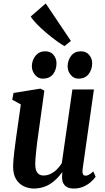

<svg xmlns="http://www.w3.org/2000/svg" viewBox="-20 -1076 603 1106"><path d="M173 10Q146.5 10 119.2 -2Q92 -14 73.8 -41.8Q55.5 -69.5 55.5 -117.5Q55.5 -133.5 57.5 -155.2Q59.5 -177 62.2 -201.2Q65 -225.5 68.2 -249Q71.5 -272.5 74 -291.5L100 -474.5L50.5 -501.5L58 -540.5L213 -565.5L235.5 -554L202 -313Q197 -280 193.5 -251.2Q190 -222.5 187.8 -199.2Q185.5 -176 184.2 -159Q183 -142 183 -131.5Q183 -107 189 -92.5Q195 -78 205.8 -71.5Q216.5 -65 230 -65Q252 -65 271.5 -74.5Q291 -84 307.5 -100.2Q324 -116.5 336 -136L397 -560.5H521L456 -102.5Q453.5 -84.5 457.2 -74.2Q461 -64 474 -64Q481 -64 491.2 -69Q501.5 -74 517.5 -88.5L531 -58Q520.5 -42.5 502.2 -26.8Q484 -11 459.5 -0.5Q435 10 405 10Q376 10 360.2 -2Q344.5 -14 339.5 -34.5Q338.5 -39 338 -44.8Q337.5 -50.5 337.5 -56.8Q337.5 -63 338 -69.2Q338.5 -75.5 339 -82.5L337.5 -83Q324.5 -65 308 -48.2Q291.5 -31.5 271.8 -18.2Q252 -5 227.2 2.5Q202.5 10 173 10ZM225.5 -623Q199.5 -623 181.5 -645Q163.5 -667 163.5 -695Q164.5 -730.5 185.2 -755.5Q206 -780.5 240.5 -780.5Q272 -780.5 288.8 -759.2Q305.5 -738 305.5 -711.5Q305.5 -675 285.8 -649Q266 -623 225.5 -623ZM431 -623Q405 -623 387 -645Q369 -667 369.5 -695Q370.5 -730.5 390.5 -755.5Q410.5 -780.5 446 -780.5Q476.5 -780.5 494 -759.2Q511.5 -738 511 -711.5Q510.5 -675 490.5 -649Q470.5 -623 431 -623ZM351.5 -810.5Q336 -818.5 308.2 -838.5Q280.5 -858.5 250 -884Q219.5 -909.5 194 -935.5Q168.5 -961.5 157 -981L243.5 -1056L388.5 -840Z"/></svg>

Font: Merriweather 24pt SemiCondensed
Style: Bold Italic
Weight: 700
Width: 4
Italic angle: -7.8°
Designer: Eben Sorkin
Foundry: Eben Sorkin
Version: Version 2.101